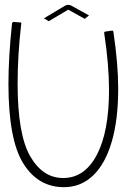

<svg xmlns="http://www.w3.org/2000/svg" viewBox="-20 -775 525 796"><path d="M416 -644 444 -648Q448 -649 450 -644Q470 -510 470 -407Q470 -278 443 -186.5Q416 -95 365.5 -47Q315 1 245 1Q138 1 76.5 -97.5Q15 -196 15 -428Q15 -537 30 -679Q32 -684 36 -684L64 -682Q70 -682 68 -676Q53 -546 53 -429Q53 -218 105 -127.5Q157 -37 242 -37Q331 -37 381.5 -133Q432 -229 432 -403Q432 -504 412 -638Q411 -642 416 -644ZM331 -697 263 -735 182 -687 162 -699 249 -751Q257 -755 263 -755Q269 -755 275 -752L349 -711Z"/></svg>

Font: Vibes
Style: Regular
Weight: 400
Designer: AbdElmomen Kadhim
Version: Version 1.100